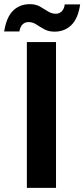

<svg xmlns="http://www.w3.org/2000/svg" viewBox="-56 -902 405 922"><path d="M73 0V-700H213V0ZM206 -750Q177 -750 156.5 -761.5Q136 -773 118.5 -784.5Q101 -796 81 -796Q64 -796 52.5 -785Q41 -774 37 -751H-36Q-25 -820 7 -851Q39 -882 87 -882Q116 -882 136 -870.5Q156 -859 174 -847.5Q192 -836 212 -836Q229 -836 240.5 -847.5Q252 -859 255 -881H329Q319 -813 286.5 -781.5Q254 -750 206 -750Z"/></svg>

Font: DM Sans 10pt ExtraBold
Style: Regular
Weight: 800
Version: Version 4.004;gftools[0.9.30]